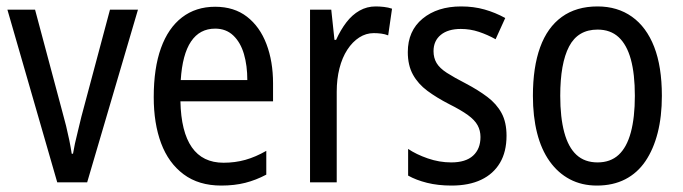

<svg xmlns="http://www.w3.org/2000/svg" viewBox="-20 -567 2124 597"><path d="M158 0 3 -537H89L174 -219Q180 -198 185.5 -175.5Q191 -153 195.5 -131Q200 -109 203 -89H207Q209 -102 213 -120.5Q217 -139 222.5 -160.5Q228 -182 233 -204L322 -537H409L251 0Z M649 -546Q708 -546 748 -515Q788 -484 808.5 -430Q829 -376 829 -308V-252H541Q543 -157 576.5 -109Q610 -61 675 -61Q711 -61 743 -70Q775 -79 808 -98V-24Q776 -7 742.5 1.5Q709 10 668 10Q598 10 551 -25Q504 -60 481 -121.5Q458 -183 458 -265Q458 -355 480.5 -417.5Q503 -480 546 -513Q589 -546 649 -546ZM649 -478Q601 -478 574 -438Q547 -398 542 -318H749Q749 -363 738.5 -399Q728 -435 705.5 -456.5Q683 -478 649 -478Z M1148 -547Q1160 -547 1173.5 -545.5Q1187 -544 1199 -540L1187 -457Q1177 -461 1165.5 -462.5Q1154 -464 1142 -464Q1118 -464 1097 -450.5Q1076 -437 1060 -412.5Q1044 -388 1035.5 -354.5Q1027 -321 1027 -282V0H944V-537H1010L1020 -443H1025Q1039 -474 1057 -497.5Q1075 -521 1098 -534Q1121 -547 1148 -547Z M1555 -145Q1555 -95 1534.5 -60.5Q1514 -26 1476 -8Q1438 10 1384 10Q1342 10 1308 1.5Q1274 -7 1249 -21V-104Q1274 -87 1310 -74.5Q1346 -62 1383 -62Q1428 -62 1451 -83Q1474 -104 1474 -141Q1474 -161 1465 -177.5Q1456 -194 1434.5 -209.5Q1413 -225 1377 -243Q1338 -263 1309 -284.5Q1280 -306 1264 -335Q1248 -364 1248 -405Q1248 -471 1294 -509Q1340 -547 1414 -547Q1453 -547 1486.5 -537.5Q1520 -528 1551 -511L1521 -445Q1496 -459 1469 -468Q1442 -477 1413 -477Q1373 -477 1350.5 -458.5Q1328 -440 1328 -408Q1328 -387 1337.5 -371Q1347 -355 1369.5 -340.5Q1392 -326 1429 -307Q1467 -287 1495.5 -265.5Q1524 -244 1539.5 -215.5Q1555 -187 1555 -145Z M2038 -269Q2038 -205 2025 -154Q2012 -103 1987 -66Q1962 -29 1924 -9.5Q1886 10 1836 10Q1789 10 1752 -9.5Q1715 -29 1689 -65.5Q1663 -102 1650 -153.5Q1637 -205 1637 -269Q1637 -358 1659.5 -420Q1682 -482 1727 -514.5Q1772 -547 1838 -547Q1900 -547 1945 -515Q1990 -483 2014 -421.5Q2038 -360 2038 -269ZM1722 -269Q1722 -202 1734.5 -155.5Q1747 -109 1772.5 -85.5Q1798 -62 1838 -62Q1878 -62 1903.5 -85.5Q1929 -109 1941.5 -155.5Q1954 -202 1954 -269Q1954 -337 1941.5 -382.5Q1929 -428 1903.5 -451.5Q1878 -475 1838 -475Q1777 -475 1749.5 -422.5Q1722 -370 1722 -269Z"/></svg>

Font: Noto Sans Arabic Condensed
Style: Regular
Weight: 400
Width: 3
Designer: Monotype Design Team, Nadine Chahine, Nizar Qandah and Khaled Hosny
Foundry: Monotype Imaging Inc.
Version: Version 2.012